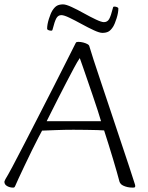

<svg xmlns="http://www.w3.org/2000/svg" viewBox="-20 -843 677 876"><path d="M40 13Q25 13 12.5 6Q0 -1 0 -14Q0 -16 2 -19.5Q4 -23 5 -26Q14 -40 37 -83Q60 -126 91 -186.5Q122 -247 157 -315Q192 -383 225 -448Q258 -513 284.5 -565.5Q311 -618 325 -646Q327 -650 329.5 -651Q332 -652 337 -652Q349 -652 360 -649Q371 -646 378.5 -642Q386 -638 387 -634Q392 -616 407 -570Q422 -524 443 -461.5Q464 -399 487 -330Q510 -261 531.5 -196.5Q553 -132 569.5 -82.5Q586 -33 593 -10Q595 -3 596 -0.5Q597 2 597 5Q597 9 595.5 11Q594 13 586 13Q572 13 561.5 10.5Q551 8 543.5 4.5Q536 1 532 -3Q530 -5 527.5 -9Q525 -13 523 -22Q520 -33 513 -58.5Q506 -84 496 -116.5Q486 -149 475.5 -183.5Q465 -218 455 -248Q445 -249 423.5 -249.5Q402 -250 374 -250.5Q346 -251 315 -251Q276 -251 236 -249.5Q196 -248 172 -247Q168 -240 155 -215Q142 -190 125.5 -156.5Q109 -123 93 -89Q77 -55 65 -29.5Q53 -4 50 4Q48 9 46 11Q44 13 40 13ZM193 -290H441Q436 -308 426 -338.5Q416 -369 404 -404.5Q392 -440 380 -474.5Q368 -509 358.5 -537Q349 -565 344 -578Q333 -562 317 -532Q301 -502 282.5 -466.5Q264 -431 246 -395.5Q228 -360 214 -332Q200 -304 193 -290ZM447 -693Q434 -693 408 -705Q382 -717 352 -733.5Q322 -750 297 -762Q272 -774 260 -774Q245 -774 237 -759.5Q229 -745 220 -709Q219 -703 214 -703Q207 -703 201 -705.5Q195 -708 195 -712Q195 -731 203 -756.5Q211 -782 219 -795Q230 -812 241 -817.5Q252 -823 268 -823Q281 -823 307 -811Q333 -799 362.5 -782.5Q392 -766 417.5 -754Q443 -742 454 -742Q470 -742 478 -756Q486 -770 495 -806Q496 -813 501 -813Q508 -813 514 -810.5Q520 -808 520 -804Q520 -785 512 -759.5Q504 -734 496 -721Q485 -704 474 -698.5Q463 -693 447 -693Z"/></svg>

Font: Briem Hand Thin
Style: Regular
Weight: 100
Designer: Gunnlaugur SE Briem, Eben Sorkin
Foundry: Sorkin Type Co.
Version: Version 1.003